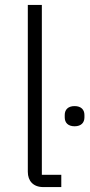

<svg xmlns="http://www.w3.org/2000/svg" viewBox="-20 -760 366 780"><path d="M283 -247C310 -247 323 -262 323 -283V-293C323 -314 310 -329 283 -329C256 -329 243 -314 243 -293V-283C243 -262 256 -247 283 -247ZM229 0V-50H150V-740H93V-62C93 -25 115 0 156 0Z"/></svg>

Font: IBM Plex Thai Looped Light
Style: Regular
Weight: 300
Designer: Mike Abbink, Paul van der Laan, Pieter van Rosmalen, Ben Mitchell, Mark Frömberg
Foundry: Bold Monday
Version: Version 1.0